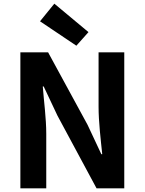

<svg xmlns="http://www.w3.org/2000/svg" viewBox="-20 -1026 789 1046"><path d="M91 0H232V-297C232 -382 219 -475 213 -555H218L293 -396L506 0H657V-741H517V-445C517 -361 529 -263 537 -186H532L457 -346L242 -741H91ZM396 -777 462 -851 276 -1006 198 -910Z"/></svg>

Font: Noto Sans Mono CJK HK
Style: Bold
Weight: 700
Designer: Ryoko NISHIZUKA 西塚涼子 (kana, bopomofo & ideographs); Paul D. Hunt (Latin, Greek & Cyrillic); Sandoll Communications 산돌커뮤니
Foundry: Adobe
Version: Version 2.004;hotconv 1.0.118;makeotfexe 2.5.65603